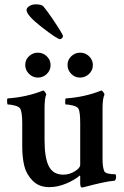

<svg xmlns="http://www.w3.org/2000/svg" viewBox="-20 -845 566 873"><path d="M100.6 -799.8Q100.6 -803.7 104 -809.1Q107.4 -814.5 117.7 -819.8Q127.9 -825.2 143.6 -825.2Q168 -825.2 176.8 -816.4Q193.4 -796.9 215.3 -764.6Q237.3 -732.4 252 -708.5Q266.6 -684.6 266.6 -681.6Q266.6 -676.8 262.2 -671.9Q257.8 -667 252.9 -667Q240.2 -667 170.4 -721.2Q100.6 -775.4 100.6 -799.8ZM304.2 -589.4Q321.3 -605.5 344.7 -605.5Q368.2 -605.5 385.3 -588.9Q402.3 -572.3 402.3 -548.8Q402.3 -525.4 384.8 -508.8Q367.2 -492.2 343.8 -492.2Q320.3 -492.2 303.7 -509.3Q287.1 -526.4 287.1 -549.8Q287.1 -573.2 304.2 -589.4ZM111.8 -589.4Q128.9 -605.5 152.3 -605.5Q175.8 -605.5 192.9 -588.9Q210 -572.3 210 -548.8Q210 -525.4 192.9 -508.8Q175.8 -492.2 152.3 -492.2Q128.9 -492.2 111.8 -509.3Q94.7 -526.4 94.7 -549.8Q94.7 -573.2 111.8 -589.4ZM344.7 -284.2Q344.7 -335.9 336.9 -350.6Q331.1 -360.4 311.5 -365.2Q292 -370.1 278.3 -370.1Q276.4 -371.1 276.4 -383.8Q276.4 -396.5 279.3 -397.5Q365.2 -403.3 441.4 -433.6Q445.3 -432.6 450.2 -425.3Q455.1 -418 455.1 -415Q446.3 -397.5 446.3 -353.5V-299.8V-121.1Q446.3 -85 454.1 -66.4Q460.9 -52.7 504.9 -52.7Q507.8 -49.8 507.8 -41Q507.8 -28.3 501 -23.4Q476.6 -21.5 441.4 -13.7Q406.2 -5.9 380.9 1Q355.5 7.8 353.5 7.8Q344.7 7.8 344.7 -11.7V-43Q343.8 -46.9 342.8 -46.9Q322.3 -28.3 282.7 -11.2Q243.2 5.9 204.1 5.9Q157.2 5.9 128.4 -23.4Q99.6 -52.7 90.3 -91.3Q81.1 -129.9 81.1 -178.7V-284.2Q81.1 -334 72.3 -350.6Q66.4 -360.4 46.9 -365.2Q27.3 -370.1 14.6 -370.1Q12.7 -372.1 12.2 -383.8Q11.7 -395.5 14.6 -397.5Q100.6 -403.3 176.8 -433.6Q180.7 -432.6 185.5 -425.3Q190.4 -418 190.4 -415Q182.6 -399.4 182.6 -353.5V-300.8V-207Q182.6 -127 202.1 -88.9Q221.7 -50.8 268.6 -50.8Q294.9 -50.8 319.8 -65.9Q344.7 -81.1 344.7 -95.7Z"/></svg>

Font: Crimson
Style: Semibold
Weight: 600
Version: Version 0.8